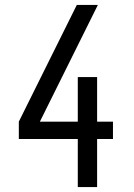

<svg xmlns="http://www.w3.org/2000/svg" viewBox="-20 -755 540 775"><path d="M294 0V-194H56V-264L290 -735H375L141 -264H294V-444H372V-264H436V-194H372V0Z"/></svg>

Font: Iosevka MaddieWtf
Style: Regular
Weight: 400
Monospace: yes
Designer: Belleve Invis
Foundry: Belleve Invis
Version: Version 31.3.0; ttfautohint (v1.8.3)